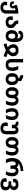

<svg xmlns="http://www.w3.org/2000/svg" viewBox="3691 -4502 1051 8473"><g transform="rotate(90 4216.5 -265.5)"><path d="M54 17Q54 -19 66 -52H218Q212 -40 209 -19.5Q206 1 206 16Q206 72 233 96Q260 120 316 120Q432 120 432 -20V-420L332 -403Q355 -365 355 -317Q355 -248 312 -208.5Q269 -169 196 -169Q122 -169 79 -207.5Q36 -246 36 -315Q36 -330 40 -350H152Q148 -334 148 -316Q148 -293 161 -281Q174 -269 196 -269Q216 -269 229.5 -283.5Q243 -298 243 -321Q243 -350 231.5 -366.5Q220 -383 203 -386V-492L454 -546H581V-18Q581 105 511.5 172.5Q442 240 316 240Q191 240 122.5 182Q54 124 54 17Z M701 -222Q701 -257 717 -304H870Q862 -285 857.5 -262Q853 -239 853 -223Q853 -166 880.5 -138Q908 -110 965 -110Q1015 -110 1043 -136.5Q1071 -163 1071 -211Q1071 -245 1053 -272Q1035 -299 991 -329Q928 -372 904 -416.5Q880 -461 880 -535V-546H1029V-530Q1029 -497 1044.5 -473Q1060 -449 1094 -427Q1161 -384 1192 -334Q1223 -284 1223 -216Q1223 -111 1153 -50.5Q1083 10 963 10Q834 10 767.5 -49Q701 -108 701 -222Z M1310 -262Q1310 -341 1339.5 -402.5Q1369 -464 1424 -498.5Q1479 -533 1551 -533Q1593 -533 1623.5 -523Q1654 -513 1678 -493H1682Q1665 -645 1557 -645Q1513 -645 1493.5 -631Q1474 -617 1474 -590Q1474 -580 1483 -560H1351Q1341 -585 1341 -606Q1341 -682 1397.5 -723.5Q1454 -765 1558 -765Q1697 -765 1768 -668Q1839 -571 1839 -381Q1839 -244 1811 -158Q1783 -72 1723.5 -31Q1664 10 1569 10Q1449 10 1379.5 -62.5Q1310 -135 1310 -262ZM1687 -262Q1687 -339 1660.5 -376Q1634 -413 1575 -413Q1516 -413 1489 -375.5Q1462 -338 1462 -262Q1462 -185 1488.5 -147.5Q1515 -110 1574 -110Q1629 -110 1658 -149.5Q1687 -189 1687 -262Z M1895 -26Q1957 -36 2067 -78Q1932 -186 1932 -323Q1932 -434 2001.5 -495Q2071 -556 2197 -556Q2323 -556 2392.5 -495Q2462 -434 2462 -323Q2462 -253 2430 -193.5Q2398 -134 2331 -81Q2366 -63 2405 -51Q2444 -39 2499 -25L2463 102Q2332 70 2195 0Q2048 70 1931 102ZM2310 -323Q2310 -376 2281 -406Q2252 -436 2197 -436Q2142 -436 2113 -407Q2084 -378 2084 -323Q2084 -266 2111.5 -223.5Q2139 -181 2195 -146Q2310 -227 2310 -323Z M2585 -248V-760H2734V-243Q2734 -172 2759.5 -140.5Q2785 -109 2841 -109Q2902 -109 2929.5 -152Q2957 -195 2957 -286Q2957 -351 2940.5 -411Q2924 -471 2886 -546H3044Q3080 -475 3094.5 -414.5Q3109 -354 3109 -280Q3109 10 2836 10Q2709 10 2647 -53.5Q2585 -117 2585 -248Z M3208 -274Q3208 -387 3259 -458.5Q3310 -530 3405 -549Q3411 -551 3425 -553Q3433 -564 3433 -580Q3433 -608 3389 -608Q3336 -608 3313 -643.5Q3290 -679 3290 -760H3428Q3428 -730 3436.5 -721.5Q3445 -713 3476 -713Q3513 -713 3537 -688.5Q3561 -664 3561 -625Q3561 -578 3543 -548Q3634 -528 3685.5 -455.5Q3737 -383 3737 -274Q3737 -140 3667 -65Q3597 10 3471 10Q3390 10 3330.5 -25.5Q3271 -61 3239.5 -125.5Q3208 -190 3208 -274ZM3585 -274Q3585 -356 3558 -396Q3531 -436 3472 -436Q3413 -436 3386.5 -396.5Q3360 -357 3360 -274Q3360 -191 3387 -150.5Q3414 -110 3473 -110Q3532 -110 3558.5 -150.5Q3585 -191 3585 -274Z M3827 -274Q3827 -405 3893.5 -480.5Q3960 -556 4076 -556Q4133 -556 4172 -536Q4211 -516 4238 -473H4242Q4292 -556 4408 -556Q4518 -556 4581 -482Q4644 -408 4644 -281Q4644 -205 4628.5 -142.5Q4613 -80 4576 0H4421Q4492 -126 4492 -276Q4492 -351 4468 -393.5Q4444 -436 4402 -436Q4353 -436 4333.5 -399Q4314 -362 4314 -274Q4314 -139 4249.5 -64.5Q4185 10 4067 10Q3994 10 3940 -24.5Q3886 -59 3856.5 -123Q3827 -187 3827 -274ZM4166 -274Q4166 -357 4145 -396.5Q4124 -436 4080 -436Q4027 -436 4003 -397Q3979 -358 3979 -274Q3979 -191 4002 -150.5Q4025 -110 4075 -110Q4122 -110 4144 -149Q4166 -188 4166 -274Z M4752 -281Q4752 -364 4785 -426.5Q4818 -489 4877.5 -522.5Q4937 -556 5016 -556Q5096 -556 5155.5 -522.5Q5215 -489 5247 -426.5Q5279 -364 5279 -281Q5279 -204 5264 -141.5Q5249 -79 5211 0H5056Q5127 -128 5127 -276Q5127 -352 5097.5 -394Q5068 -436 5015 -436Q4963 -436 4933.5 -393.5Q4904 -351 4904 -278Q4904 -209 4921 -144Q4938 -79 4975 0H4820Q4782 -79 4767 -142.5Q4752 -206 4752 -281Z M5383 7Q5383 -35 5396 -82H5548Q5540 -56 5537.5 -37Q5535 -18 5535 6Q5535 120 5648 120Q5705 120 5732 85.5Q5759 51 5759 -20V-303Q5759 -370 5746.5 -403Q5734 -436 5699 -436Q5662 -436 5649.5 -404Q5637 -372 5637 -305V-264H5489V-305Q5489 -376 5473 -406Q5457 -436 5421 -436Q5401 -436 5389 -428L5328 -526Q5348 -540 5373.5 -548Q5399 -556 5423 -556Q5473 -556 5505.5 -537.5Q5538 -519 5562 -473H5566Q5586 -514 5625.5 -535Q5665 -556 5719 -556Q5808 -556 5858 -495.5Q5908 -435 5908 -327V-18Q5908 105 5840.5 172.5Q5773 240 5647 240Q5524 240 5453.5 177.5Q5383 115 5383 7Z M6028 -274Q6028 -405 6094.5 -480.5Q6161 -556 6277 -556Q6334 -556 6373 -536Q6412 -516 6439 -473H6443Q6493 -556 6609 -556Q6719 -556 6782 -482Q6845 -408 6845 -281Q6845 -205 6829.5 -142.5Q6814 -80 6777 0H6622Q6693 -126 6693 -276Q6693 -351 6669 -393.5Q6645 -436 6603 -436Q6554 -436 6534.5 -399Q6515 -362 6515 -274Q6515 -139 6450.5 -64.5Q6386 10 6268 10Q6195 10 6141 -24.5Q6087 -59 6057.5 -123Q6028 -187 6028 -274ZM6367 -274Q6367 -357 6346 -396.5Q6325 -436 6281 -436Q6228 -436 6204 -397Q6180 -358 6180 -274Q6180 -191 6203 -150.5Q6226 -110 6276 -110Q6323 -110 6345 -149Q6367 -188 6367 -274Z M6953 -281Q6953 -403 6988.5 -486.5Q7024 -570 7091 -629Q7225 -746 7519 -771L7535 -655Q7316 -639 7184 -560V-556H7198Q7255 -556 7292 -536Q7329 -516 7355 -473H7359Q7406 -556 7523 -556Q7634 -556 7697.5 -482.5Q7761 -409 7761 -281Q7761 -205 7745.5 -142.5Q7730 -80 7693 0H7538Q7609 -126 7609 -276Q7609 -351 7583.5 -393.5Q7558 -436 7512 -436Q7470 -436 7450.5 -404.5Q7431 -373 7431 -305V-204H7283V-305Q7283 -375 7263.5 -405.5Q7244 -436 7201 -436Q7156 -436 7130.5 -394Q7105 -352 7105 -278Q7105 -209 7122 -144Q7139 -79 7176 0H7021Q6983 -79 6968 -142.5Q6953 -206 6953 -281Z M7845 43Q7845 5 7859 -32H8011Q8002 -11 7999.5 2.5Q7997 16 7997 34Q7997 77 8027 98.5Q8057 120 8112 120Q8231 120 8231 5Q8231 -59 8197.5 -87.5Q8164 -116 8088 -116H7982V-236H8089Q8151 -236 8184 -266Q8217 -296 8217 -351Q8217 -392 8191 -414Q8165 -436 8119 -436Q8073 -436 8047 -416.5Q8021 -397 8021 -361Q8021 -336 8027 -319H7874Q7869 -339 7869 -362Q7869 -453 7935 -504.5Q8001 -556 8119 -556Q8235 -556 8302 -502Q8369 -448 8369 -354Q8369 -296 8338.5 -251.5Q8308 -207 8252 -182Q8314 -159 8348.5 -109Q8383 -59 8383 7Q8383 117 8311.5 178.5Q8240 240 8112 240Q7989 240 7917 187.5Q7845 135 7845 43Z"/></g></svg>

Font: Noto Sans Georgian
Style: Regular
Weight: 600
Designer: Monotype Design team
Foundry: Monotype Imaging Inc.
Version: Version 1.000